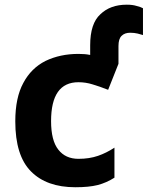

<svg xmlns="http://www.w3.org/2000/svg" viewBox="-20 -785 627 815"><path d="M299.8 9.8Q177.7 9.8 111.3 -57.6Q44.9 -124.5 44.9 -270Q44.9 -370.6 79.1 -433.1Q112.3 -495.6 173.3 -526.4Q235.4 -556.2 313 -556.2Q321.3 -556.2 338.9 -555.2Q347.7 -554.7 362.8 -551.8V-592.8Q362.8 -685.5 406.2 -724.6Q448.2 -765.1 518.1 -765.1Q543 -765.1 559.6 -759.8Q577.6 -755.4 586.9 -750V-636.2Q580.1 -638.7 564 -642.6Q549.8 -646 532.2 -646Q509.3 -646 496.1 -632.8Q482.9 -620.1 482.9 -589.8V-514.2L439 -403.8Q401.4 -418.5 373 -426.8Q343.8 -436 313 -436Q196.8 -436 196.8 -271Q196.8 -188.5 227.5 -149.9Q257.8 -110.8 313 -110.8Q359.4 -110.8 396 -123.5Q431.6 -135.7 465.8 -158.2V-30.8Q432.1 -9.3 394.5 0.5Q357.4 9.8 299.8 9.8Z"/></svg>

Font: Droid Sans Thai
Style: Bold
Weight: 700
Designer: Steve Matteson
Foundry: Ascender Corporation
Version: Version 1.00